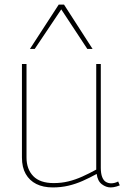

<svg xmlns="http://www.w3.org/2000/svg" viewBox="-20 -810 549 840"><path d="M211 10Q169 10 139 -5Q109 -20 92.5 -49Q76 -78 76 -121V-530H96V-121Q96 -70 125.5 -39.5Q155 -9 215 -9Q249 -9 279.5 -16.5Q310 -24 340 -37.5Q370 -51 401 -68V-530H421V-76Q421 -51 427 -35.5Q433 -20 443.5 -14Q454 -8 466 -8Q482 -8 497 -16L504 1Q496 4 489.5 6Q483 8 476.5 9Q470 10 464 10Q444 10 425.5 -4Q407 -18 403 -49Q372 -32 341.5 -18.5Q311 -5 279 2.5Q247 10 211 10ZM111 -596 237 -790H260L385 -596H362L248 -769L132 -596Z"/></svg>

Font: Georama ExtraCondensed Thin Thin
Style: Regular
Weight: 250
Version: Version 1.001